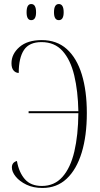

<svg xmlns="http://www.w3.org/2000/svg" viewBox="-20 -923 495 953"><path d="M272 -823Q248 -823 248 -862Q248 -903 272 -903Q296 -903 296 -862Q296 -823 272 -823ZM135 -823Q112 -823 112 -862Q112 -903 135 -903Q159 -903 159 -862Q159 -823 135 -823ZM191 10Q145 10 111 -6.5Q77 -23 58 -46.5Q39 -70 39 -92Q39 -117 64 -124Q74 -67 103.5 -33.5Q133 0 188 0Q250 0 290 -45Q330 -90 349 -171Q368 -252 369 -361H122V-371H369Q367 -471 348.5 -548.5Q330 -626 290.5 -670Q251 -714 186 -714Q125 -714 99 -675Q73 -636 73 -561Q58 -561 47.5 -573Q37 -585 37 -609Q37 -655 76.5 -689.5Q116 -724 187 -724Q262 -724 311.5 -679.5Q361 -635 386 -553.5Q411 -472 411 -362Q411 -249 385.5 -165.5Q360 -82 311 -36Q262 10 191 10Z"/></svg>

Font: Noto Serif Display ExtraCondensed ExtraLight
Style: Regular
Weight: 200
Width: 2
Designer: Monotype Design Team
Foundry: Monotype Imaging Inc.
Version: Version 2.009